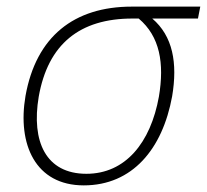

<svg xmlns="http://www.w3.org/2000/svg" viewBox="-20 -550 625 580"><path d="M233 10C380 10 471 -100 500 -259C517 -360 502 -441 440 -494H578L585 -530H378C204 -530 89 -440 57 -260C32 -114 87 10 233 10ZM241 -25C119 -25 74 -122 97 -258C125 -417 221 -494 380 -494H399C463 -440 477 -359 460 -258C435 -119 359 -25 241 -25Z"/></svg>

Font: Noto Sans ExtraLight
Style: Italic
Weight: 200
Italic angle: -12°
Designer: Monotype Design Team
Foundry: Monotype Imaging Inc.
Version: Version 2.013